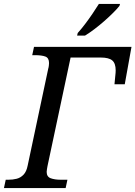

<svg xmlns="http://www.w3.org/2000/svg" viewBox="-40 -951 685 971"><path d="M350 -771 353 -784Q371 -804 390 -829Q409 -854 427 -880.5Q445 -907 460 -931H567L564 -921Q552 -906 532 -886Q512 -866 487.5 -844.5Q463 -823 438 -804Q413 -785 390 -771ZM-20 0 -11 -42H2Q25 -42 44.5 -47Q64 -52 79 -67.5Q94 -83 100 -114L204 -604Q206 -610 207 -619Q208 -628 208 -632Q208 -658 189.5 -665Q171 -672 136 -672H123L132 -714H625L591 -525H539L543 -567Q544 -574 544.5 -582Q545 -590 545 -595Q545 -631 527.5 -645.5Q510 -660 470 -660H317L200 -110Q199 -104 197.5 -95.5Q196 -87 196 -82Q196 -57 216.5 -49.5Q237 -42 268 -42H301L292 0Z"/></svg>

Font: Noto Serif
Style: Italic
Weight: 400
Italic angle: -12°
Designer: Monotype Design Team
Foundry: Monotype Imaging Inc.
Version: Version 2.013